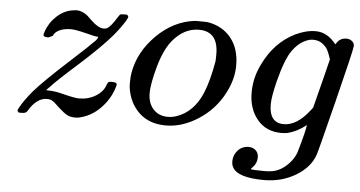

<svg xmlns="http://www.w3.org/2000/svg" viewBox="-47 -525 1524 813"><g transform="rotate(5 715.0 -118.5)"><path d="M229 -440Q241 -442 246 -442Q261 -442 274 -436Q287 -430 293.5 -424.5Q300 -419 314 -405Q345 -375 367 -375Q376 -375 381 -377Q398 -385 425 -430Q432 -441 435 -441Q438 -442 449 -442H462Q468 -436 468 -433Q468 -430 459 -414Q439 -382 411 -349Q366 -296 269 -209Q189 -138 160 -106L148 -94L163 -93Q185 -93 220 -84Q271 -71 290 -71Q330 -71 361.5 -90.5Q393 -110 402 -140Q406 -149 409 -151Q412 -153 424 -153Q444 -153 444 -143Q444 -142 442 -134Q427 -82 387.5 -41.5Q348 -1 295 10Q289 11 278 11Q261 11 247 4Q233 -3 208 -26Q187 -47 177 -52Q169 -57 155 -57Q111 -57 76 3Q71 11 54 11H41Q35 5 35 2.5Q35 0 41 -11Q57 -41 93 -84Q135 -132 236 -224Q313 -294 340 -322Q352 -338 347 -338Q335 -338 294 -349Q250 -360 231 -360Q202 -360 182 -350.5Q162 -341 157 -326Q143 -318 138 -317Q117 -317 117 -325Q117 -330 120 -339Q133 -378 163 -406Q193 -434 229 -440Z M752 -441H766Q798 -441 806 -440Q869 -429 905 -384Q941 -339 941 -268Q941 -209 910 -150Q873 -78 804.5 -33.5Q736 11 666 11Q596 11 553 -29Q510 -69 500 -134Q499 -140 499 -156Q499 -182 502 -198Q517 -288 589 -359.5Q661 -431 752 -441ZM586 -120Q586 -77 609.5 -51.5Q633 -26 671 -26Q689 -26 707 -32Q780 -56 816 -142Q838 -196 852 -277Q853 -283 853 -308Q853 -405 771 -405Q708 -405 660 -347Q627 -307 606 -231Q586 -158 586 -120Z M1024 71Q1042 71 1054 82Q1066 93 1066 111Q1066 138 1046 157Q1039 164 1041 164Q1052 167 1101 167Q1139 167 1161 155Q1184 144 1204 121.5Q1224 99 1232 75Q1261 -26 1261 -43Q1225 -13 1181 -2Q1169 0 1156 0Q1091 0 1053.5 -45.5Q1016 -91 1016 -160Q1016 -223 1045 -281Q1091 -377 1177 -420Q1223 -442 1264 -442Q1314 -442 1351 -394Q1353 -396 1355 -399Q1369 -422 1397 -422Q1410 -422 1420 -414Q1430 -406 1430 -394Q1430 -379 1373 -152Q1316 75 1313 80Q1294 134 1234.5 169.5Q1175 205 1101 205Q986 205 965 161Q960 152 960 137Q960 111 978 91Q996 71 1024 71ZM1334 -328Q1326 -354 1318.5 -368Q1311 -382 1295 -393.5Q1279 -405 1256 -405Q1254 -405 1249.5 -404.5Q1245 -404 1244 -404Q1202 -394 1171 -352Q1143 -315 1118 -217Q1101 -149 1101 -117Q1101 -38 1163 -38Q1220 -38 1273 -108L1281 -118Q1317 -258 1334 -328Z"/></g></svg>

Font: KaTeX_Math
Style: Italic
Weight: 400
Version: Version 3699957226